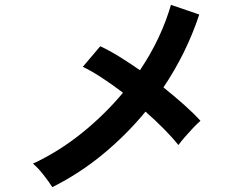

<svg xmlns="http://www.w3.org/2000/svg" viewBox="-20 -766 1040 793"><path d="M196 7Q183 -14 159.5 -44Q136 -74 116 -90Q223 -140 317.5 -216Q412 -292 488 -383Q442 -418 399 -446Q356 -474 322 -490L394 -575Q431 -558 473 -532Q515 -506 558 -476Q602 -541 634.5 -610Q667 -679 686 -746L803 -706Q750 -546 655 -405Q700 -369 740 -333.5Q780 -298 808 -267Q794 -255 776.5 -236.5Q759 -218 743 -199.5Q727 -181 717 -167Q693 -197 657.5 -233Q622 -269 581 -305Q502 -209 405 -129Q308 -49 196 7Z"/></svg>

Font: Zen Kaku Gothic New
Style: Bold
Weight: 700
Designer: Yoshimichi Ohira
Foundry: Positype
Version: Version 1.002